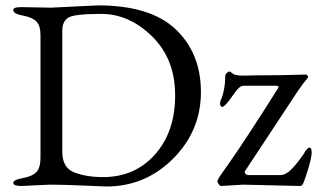

<svg xmlns="http://www.w3.org/2000/svg" viewBox="-20 -679 1171 706"><path d="M993.2 -363.8H876Q861.8 -363.8 846.2 -341.8Q841.8 -335.9 835 -326.7Q828.1 -317.4 824.2 -311.5Q820.3 -305.7 811 -295.9Q802.7 -286.1 796.9 -286.1Q791 -286.1 789.6 -293.9Q788.1 -301.8 791 -308.1Q808.1 -348.1 808.1 -397.9Q808.1 -404.3 813.5 -410.2Q819.3 -416 823.2 -416Q827.1 -416 835.9 -408.2Q844.7 -400.4 880.9 -400.9L918.9 -401.9Q1014.2 -401.9 1105 -404.8Q1108.9 -404.8 1111.3 -400.4Q1113.8 -396 1111.8 -393.1Q1091.8 -369.1 1074.2 -342.8L880.9 -49.8Q877.9 -44.9 882.8 -40Q887.7 -35.2 893.1 -35.2H1009.8Q1029.8 -35.2 1049.3 -54.2Q1068.8 -73.2 1096.2 -111.8Q1108.4 -135.7 1118.2 -136.2Q1126 -136.2 1126 -117.7Q1126 -98.6 1111.3 -51.8Q1096.7 -4.9 1092.3 0Q1087.9 4.9 1084 4.9L873 0L793 4.9Q789.1 4.9 784.2 -1.5Q779.3 -7.8 779.3 -13.7Q779.3 -19.5 815.9 -69.8Q890.1 -175.8 1002 -354Q1008.8 -363.8 993.2 -363.8ZM209 -121.1Q209 -62 253.4 -44.9Q297.9 -27.8 358.9 -27.8Q475.6 -27.8 549.8 -110.8Q624 -194.3 624 -328.1Q624 -461.9 539.6 -544.9Q455.1 -627.9 352.5 -627.9Q250 -627.9 229.5 -613.3Q209 -598.6 209 -566.9ZM371.1 6.8Q368.2 6.8 289.1 3.4Q210 0 163.1 0L58.1 4.9Q29.3 4.9 28.8 -6.3Q28.8 -18.1 64.5 -24.4Q99.6 -30.8 114.3 -46.9Q128.9 -63 128.9 -99.1V-548.8Q128.9 -584 114.3 -599.6Q99.6 -615.2 64.5 -621.6Q29.3 -627.9 28.8 -642.1Q28.8 -653.3 58.1 -652.8L162.1 -650.9H168.9L339.8 -659.2Q533.2 -659.2 626 -571.3Q718.8 -483.4 718.8 -340.3Q718.8 -198.2 616.7 -95.7Q514.2 6.8 371.1 6.8Z"/></svg>

Font: EBGaramond
Style: Regular
Weight: 400
Version: Version 000.012g